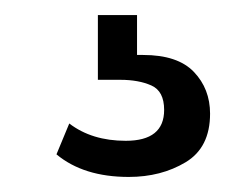

<svg xmlns="http://www.w3.org/2000/svg" viewBox="-20 -26 299 255"><path d="M259 125Q259 170 226.5 189.5Q194 209 151 209Q91 209 55 179L72 138Q102 161 147 161Q198 161 198 120Q198 95 181 87.5Q164 80 140 80H110V-6H162V47H170Q216 47 237.5 69.5Q259 92 259 125Z"/></svg>

Font: Zilla Slab
Style: Regular
Weight: 400
Designer: Typotheque.com
Foundry: Typotheque type foundry
Version: Version 1.1; 2017; ttfautohint (v1.6)